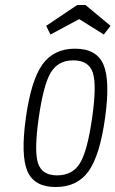

<svg xmlns="http://www.w3.org/2000/svg" viewBox="-20 -743 465 773"><path d="M84 -268Q63 -117 90.5 -53.5Q118 10 204 10Q291 10 336.5 -53.5Q382 -117 403 -268Q424 -419 396.5 -483Q369 -547 282 -547Q196 -547 150.5 -483Q105 -419 84 -268ZM136 -269Q155 -402 184.5 -451Q214 -500 275 -500Q337 -500 353.5 -451Q370 -402 351 -269Q332 -135 302 -86Q272 -37 210 -37Q149 -37 133 -86Q117 -135 136 -269ZM291 -723 166 -639 183 -604 299 -666 398 -604 425 -639 324 -723Z"/></svg>

Font: Secuela Light
Style: Italic
Weight: 300
Italic angle: -8°
Designer: Fernando Haro
Foundry: deFharo
Version: Version 1.708